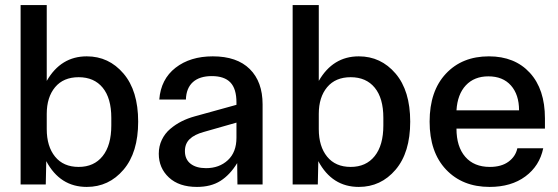

<svg xmlns="http://www.w3.org/2000/svg" viewBox="-20 -734 2222 764"><path d="M325.2 9.8Q218.8 9.8 164.1 -92.8L162.1 0H62V-713.9H166V-412.1Q222.2 -509.8 325.2 -509.8Q413.1 -509.8 471.4 -441.4Q529.8 -373 529.8 -250Q529.8 -127 471.4 -58.6Q413.1 9.8 325.2 9.8ZM166 -220.2Q166 -151.4 199.2 -110.6Q232.4 -69.8 293 -69.8Q354 -69.8 388.4 -112.8Q422.9 -155.8 422.9 -234.9V-265.1Q422.9 -343.3 388.7 -385Q354.5 -426.8 293 -426.8Q232.4 -426.8 199.2 -387Q166 -347.2 166 -280.8Z M763.7 9.8Q692.4 9.8 652.1 -27.8Q611.8 -65.4 611.8 -122.1Q611.8 -152.3 624 -177.7Q636.2 -203.1 657.2 -220.9Q678.2 -238.8 702.4 -251Q726.6 -263.2 754.9 -271L920.9 -316.9V-326.2Q920.9 -380.9 896.7 -406Q872.6 -431.2 822.8 -431.2Q774.4 -431.2 747.8 -407.5Q721.2 -383.8 719.7 -337.9H613.8Q620.1 -418.9 678.5 -464.4Q736.8 -509.8 826.7 -509.8Q922.9 -509.8 973.9 -459.2Q1024.9 -408.7 1024.9 -318.8V0H924.8L923.8 -85Q895 -38.1 857.2 -14.2Q819.3 9.8 763.7 9.8ZM715.8 -132.8Q715.8 -100.1 738.3 -82.5Q760.7 -64.9 799.8 -64.9Q852.5 -64.9 886.7 -96.7Q920.9 -128.4 920.9 -186V-246.1L791 -209Q753.4 -198.7 734.6 -180.4Q715.8 -162.1 715.8 -132.8Z M1407.7 9.8Q1301.3 9.8 1246.6 -92.8L1244.6 0H1144.5V-713.9H1248.5V-412.1Q1304.7 -509.8 1407.7 -509.8Q1495.6 -509.8 1554 -441.4Q1612.3 -373 1612.3 -250Q1612.3 -127 1554 -58.6Q1495.6 9.8 1407.7 9.8ZM1248.5 -220.2Q1248.5 -151.4 1281.7 -110.6Q1314.9 -69.8 1375.5 -69.8Q1436.5 -69.8 1470.9 -112.8Q1505.4 -155.8 1505.4 -234.9V-265.1Q1505.4 -343.3 1471.2 -385Q1437 -426.8 1375.5 -426.8Q1314.9 -426.8 1281.7 -387Q1248.5 -347.2 1248.5 -280.8Z M1928.2 9.8Q1820.3 9.8 1754.9 -59.3Q1689.5 -128.4 1689.5 -250Q1689.5 -371.6 1754.2 -440.7Q1818.8 -509.8 1925.3 -509.8Q2028.3 -509.8 2088.4 -444.3Q2148.4 -378.9 2148.4 -263.2V-222.2H1796.4Q1796.4 -150.4 1831.3 -110.1Q1866.2 -69.8 1929.2 -69.8Q1975.1 -69.8 2003.4 -90.6Q2031.7 -111.3 2038.6 -144H2141.6Q2127 -73.7 2070.6 -32Q2014.2 9.8 1928.2 9.8ZM1796.4 -294.9H2045.4Q2045.4 -357.4 2013.2 -393.8Q1981 -430.2 1923.3 -430.2Q1867.2 -430.2 1833.7 -394.5Q1800.3 -358.9 1796.4 -294.9Z"/></svg>

Font: TASA Orbiter Deck Medium
Style: Regular
Weight: 500
Designer: Weizhong Zhang
Version: Version 1.000;Glyphs 3.1.2 (3151)